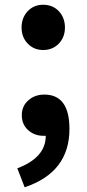

<svg xmlns="http://www.w3.org/2000/svg" viewBox="-20 -577 365 810"><path d="M97 -393Q71 -420 71 -461Q71 -502 97 -530Q123 -557 162 -557Q202 -557 228 -530Q254 -502 254 -461Q254 -420 228 -393Q202 -366 162 -366Q123 -366 97 -393ZM53 133Q173 88 173 -4H164Q126 -4 100 -27Q72 -51 72 -91Q72 -130 100 -154Q127 -178 167 -178Q273 -178 273 -33Q273 150 84 213Z"/></svg>

Font: KaiGen Gothic SC Bold
Style: Bold
Weight: 700
Designer: Ryoko NISHIZUKA Ë•øÂ°öÊ∂ºÂ≠ê (kana & ideographs); Paul D. Hunt (Latin, Greek & Cyrillic); Wenlong ZHANG Âº†ÊñáÈæô (bopom
Version: Version 1.001 October 10, 2014